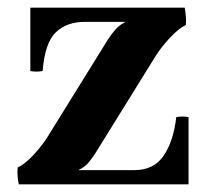

<svg xmlns="http://www.w3.org/2000/svg" viewBox="-20 -480 553 500"><path d="M184 -37 26 -44Q46 -53 69.5 -79Q93 -105 106 -127L261 -377Q270 -391 280.5 -403Q291 -415 307 -423L464 -415Q445 -406 421.5 -380.5Q398 -355 384 -332L229 -82Q220 -68 210.5 -56.5Q201 -45 184 -37ZM29 0Q24 -22 26 -44L184 -37H330Q381 -37 406.5 -75Q432 -113 439 -175Q455 -178 471 -175V0ZM59 -295V-460H461Q463 -450 464 -437.5Q465 -425 464 -415L307 -423H200Q154 -423 125.5 -396Q97 -369 91 -295Q75 -292 59 -295Z"/></svg>

Font: Poltawski Nowy
Style: Bold
Weight: 700
Designer: Adam Pótawski, Mateusz Machalski, Borys Kosmynka, Ania Wieluska
Foundry: Capitalics.wtf
Version: Version 1.001;gftools[0.9.25]